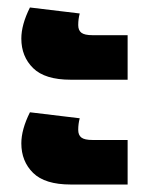

<svg xmlns="http://www.w3.org/2000/svg" viewBox="-20 -522 406 513"><path d="M37 -419Q37 -456 60 -502L193 -486Q189 -471 189 -455Q189 -441 197.5 -434.5Q206 -428 227 -428H321V-309H169Q100 -309 68.5 -340Q37 -371 37 -419ZM37 -139Q37 -176 60 -222L193 -206Q189 -191 189 -175Q189 -161 197.5 -154.5Q206 -148 227 -148H321V-29H169Q100 -29 68.5 -60Q37 -91 37 -139Z"/></svg>

Font: Noto Sans Thai Black
Style: Regular
Weight: 900
Designer: Monotype Design Team
Foundry: Monotype Imaging Inc.
Version: Version 1.000